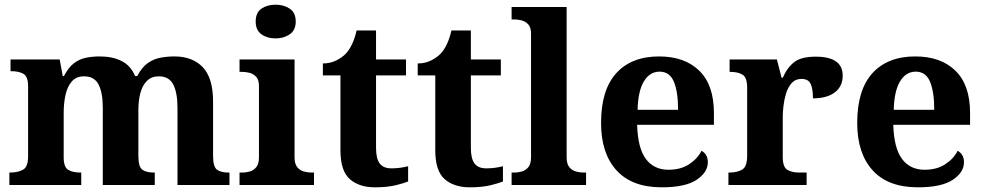

<svg xmlns="http://www.w3.org/2000/svg" viewBox="-20 -790 4205 820"><path d="M20 0V-53H22Q56 -53 78 -65Q100 -77 100 -122V-421Q100 -463 80.5 -474.5Q61 -486 28 -486H25V-536H235L248 -465H253Q273 -503 296.5 -520.5Q320 -538 347.5 -543.5Q375 -549 406 -549Q461 -549 500 -529Q539 -509 557 -465H566Q586 -503 611 -520.5Q636 -538 665 -543.5Q694 -549 725 -549Q802 -549 846 -503Q890 -457 890 -356V-124Q890 -78 906.5 -65.5Q923 -53 957 -53H960V0H738V-329Q738 -394 720 -429Q702 -464 658 -464Q627 -464 607.5 -444.5Q588 -425 579.5 -392.5Q571 -360 571 -321V-124Q571 -78 587.5 -65.5Q604 -53 638 -53H641V0H419V-329Q419 -394 401 -429Q383 -464 339 -464Q306 -464 287 -442.5Q268 -421 260 -385.5Q252 -350 252 -309V-118Q252 -76 271.5 -64.5Q291 -53 324 -53H327V0Z M1157 -626Q1121 -626 1096.5 -643.5Q1072 -661 1072 -698Q1072 -736 1096.5 -753Q1121 -770 1157 -770Q1192 -770 1217.5 -753Q1243 -736 1243 -698Q1243 -661 1217.5 -643.5Q1192 -626 1157 -626ZM1003 0V-53H1015Q1030 -53 1046.5 -57.5Q1063 -62 1074.5 -76Q1086 -90 1086 -118V-422Q1086 -449 1074 -462Q1062 -475 1045.5 -479Q1029 -483 1015 -483H1003V-536H1238V-118Q1238 -90 1249.5 -76Q1261 -62 1278 -57.5Q1295 -53 1309 -53H1321V0Z M1581 10Q1514 10 1474 -25Q1434 -60 1434 -148V-468H1359V-519Q1391 -519 1416.5 -532Q1442 -545 1457 -561Q1488 -594 1503 -660H1586V-536H1714V-468H1586V-158Q1586 -113 1601.5 -92Q1617 -71 1652 -71Q1672 -71 1689.5 -73.5Q1707 -76 1723 -80V-15Q1707 -8 1670.5 1Q1634 10 1581 10Z M1986 10Q1919 10 1879 -25Q1839 -60 1839 -148V-468H1764V-519Q1796 -519 1821.5 -532Q1847 -545 1862 -561Q1893 -594 1908 -660H1991V-536H2119V-468H1991V-158Q1991 -113 2006.5 -92Q2022 -71 2057 -71Q2077 -71 2094.5 -73.5Q2112 -76 2128 -80V-15Q2112 -8 2075.5 1Q2039 10 1986 10Z M2165 0V-53H2177Q2192 -53 2208.5 -57.5Q2225 -62 2236.5 -76Q2248 -90 2248 -118V-646Q2248 -673 2236 -686Q2224 -699 2207.5 -703Q2191 -707 2177 -707H2165V-760H2400V-118Q2400 -90 2411.5 -76Q2423 -62 2440 -57.5Q2457 -53 2471 -53H2483V0Z M2806 10Q2679 10 2613 -62.5Q2547 -135 2547 -265Q2547 -406 2612 -477.5Q2677 -549 2795 -549Q2904 -549 2966.5 -488Q3029 -427 3029 -308V-257H2701Q2704 -157 2738.5 -111Q2773 -65 2835 -65Q2887 -65 2923 -88.5Q2959 -112 2976 -146Q3003 -131 3003 -97Q3003 -54 2955 -22Q2907 10 2806 10ZM2876 -321Q2876 -398 2858 -441Q2840 -484 2797 -484Q2755 -484 2730 -442.5Q2705 -401 2703 -321Z M3091 0V-53H3094Q3128 -53 3149.5 -65.5Q3171 -78 3171 -125V-415Q3171 -459 3151.5 -471Q3132 -483 3099 -483H3096V-536H3298L3318 -458H3323Q3343 -503 3373 -525.5Q3403 -548 3464 -548Q3579 -548 3579 -467Q3579 -421 3545.5 -395.5Q3512 -370 3452 -370Q3452 -411 3442 -432Q3432 -453 3403 -453Q3377 -453 3361 -435Q3345 -417 3337 -390.5Q3329 -364 3326 -337Q3323 -310 3323 -293V-120Q3323 -76 3343 -64.5Q3363 -53 3393 -53H3425V0Z M3900 10Q3773 10 3707 -62.5Q3641 -135 3641 -265Q3641 -406 3706 -477.5Q3771 -549 3889 -549Q3998 -549 4060.5 -488Q4123 -427 4123 -308V-257H3795Q3798 -157 3832.5 -111Q3867 -65 3929 -65Q3981 -65 4017 -88.5Q4053 -112 4070 -146Q4097 -131 4097 -97Q4097 -54 4049 -22Q4001 10 3900 10ZM3970 -321Q3970 -398 3952 -441Q3934 -484 3891 -484Q3849 -484 3824 -442.5Q3799 -401 3797 -321Z"/></svg>

Font: Noto Serif Oriya
Style: Bold
Weight: 700
Designer: David Williams
Foundry: Google LLC, David Williams
Version: Version 1.051; ttfautohint (v1.8.4.7-5d5b)